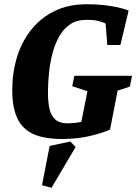

<svg xmlns="http://www.w3.org/2000/svg" viewBox="-20 -648 654 909"><path d="M273 10Q188 10 136.5 -14Q85 -38 61.5 -89Q38 -140 38 -221Q38 -304 60.5 -377.5Q83 -451 128 -507.5Q173 -564 239 -596Q305 -628 392 -628Q438 -628 475 -623.5Q512 -619 540.5 -612.5Q569 -606 589 -598L550 -435H488L480 -537Q464 -544 445 -549Q426 -554 388 -554Q344 -554 313 -533.5Q282 -513 261.5 -477.5Q241 -442 229 -397Q217 -352 212 -303.5Q207 -255 207 -208Q207 -169 213.5 -136Q220 -103 240.5 -83.5Q261 -64 302 -64Q310 -64 327.5 -65.5Q345 -67 365 -71L394 -216L322 -240L332 -289H605L595 -238L537 -219L501 -35Q468 -19 407.5 -4.5Q347 10 273 10ZM224 241 179 229 215 43 313 22 338 48Z"/></svg>

Font: Manuale ExtraBold
Style: Italic
Weight: 800
Italic angle: -11°
Designer: Eduardo Tunni / Pablo Cosgaya
Foundry: Eduardo Tunni / Pablo Cosgaya
Version: Version 1.002